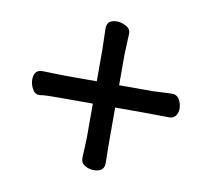

<svg xmlns="http://www.w3.org/2000/svg" viewBox="-64 -576 727 661"><g transform="rotate(10 300.0 -246.0)"><path d="M340 -17Q340 13 303 13Q287 13 272.5 4.5Q258 -4 258 -22V-23L261 -90V-212H148Q95 -212 86 -210.5Q77 -209 76 -209H74Q58 -209 49.5 -225.5Q41 -242 41 -257Q41 -292 71 -292L149 -290H261V-397L259 -475Q259 -505 294 -505Q309 -505 325.5 -496.5Q342 -488 342 -472V-470L339 -398V-290H455Q462 -290 522 -293H523Q541 -293 549.5 -278Q558 -263 558 -247Q558 -231 550 -221Q542 -211 528 -211L454 -212H339V-91Z"/></g></svg>

Font: LXGW ZhenKai
Style: Regular
Weight: 400
Designer: LXGW / Fontworks Inc.
Foundry: LXGW / Fontworks Inc.
Version: Version 0.800;June 8, 2025